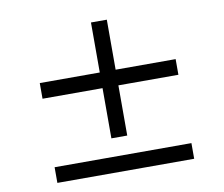

<svg xmlns="http://www.w3.org/2000/svg" viewBox="-85 -912 1169 1002"><g transform="rotate(-10 500.0 -411.0)"><path d="M860 -543H542V-808H458V-543H140V-460H458V-194H542V-460H860ZM140 -97V-14H865V-97Z"/></g></svg>

Font: Source Han Sans KR Medium
Style: Regular
Weight: 500
Designer: Ryoko NISHIZUKA (kana & ideographs); Paul D. Hunt (Latin, Greek & Cyrillic); Wenlong ZHANG (bopomofo); Sandoll Communica
Foundry: Adobe Systems Incorporated
Version: Version 1.001;PS 1.001;hotconv 1.0.78;makeotf.lib2.5.61930